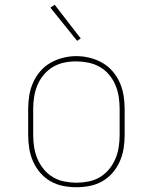

<svg xmlns="http://www.w3.org/2000/svg" viewBox="-20 -776 640 804"><path d="M300 8Q272 8 244 2.5Q216 -3 191.5 -17Q167 -31 148.5 -52.5Q130 -74 118.5 -100Q107 -126 102.5 -154Q98 -182 98 -210V-320Q98 -348 102.5 -376Q107 -404 118.5 -430Q130 -456 148.5 -477.5Q167 -499 191.5 -513Q216 -527 244 -534Q272 -541 300 -541Q328 -541 356 -534Q384 -527 408.5 -513Q433 -499 451.5 -477.5Q470 -456 481.5 -430Q493 -404 497.5 -376Q502 -348 502 -320V-210Q502 -182 497.5 -154Q493 -126 481.5 -100Q470 -74 451.5 -52.5Q433 -31 408.5 -17Q384 -3 356 2.5Q328 8 300 8ZM300 -11Q325 -11 350.5 -16Q376 -21 398 -34Q420 -47 436.5 -67Q453 -87 463 -110.5Q473 -134 477 -159.5Q481 -185 481 -210V-320Q481 -346 477 -371.5Q473 -397 463 -420.5Q453 -444 436 -464Q419 -484 396.5 -496.5Q374 -509 348.5 -514Q323 -519 298 -519Q272 -519 247 -513.5Q222 -508 200.5 -495Q179 -482 162.5 -462Q146 -442 136.5 -419Q127 -396 123 -370.5Q119 -345 119 -320V-210Q119 -185 123 -159.5Q127 -134 137 -110.5Q147 -87 163.5 -67Q180 -47 202 -34Q224 -21 249.5 -16Q275 -11 300 -11ZM303 -605 191 -744 209 -756 318 -615Z"/></svg>

Font: Iosevka Slab Thin Extended
Style: Regular
Weight: 100
Width: 7
Monospace: yes
Designer: Belleve Invis
Foundry: Belleve Invis
Version: Version 11.1.1; ttfautohint (v1.8.3)